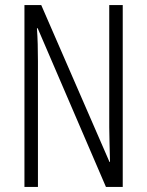

<svg xmlns="http://www.w3.org/2000/svg" viewBox="-20 -734 577 754"><path d="M462 0V-714H409V-234C409 -200 411 -150 412 -98H410L142 -714H76V0H129V-493C129 -542 128 -582 125 -623H128L396 0Z"/></svg>

Font: Noto Sans Devanagari UI ExtraCondensed Light
Style: Regular
Weight: 300
Width: 2
Designer: Jelle Bosma - Monotype Design Team
Foundry: Monotype Imaging Inc.
Version: Version 2.004